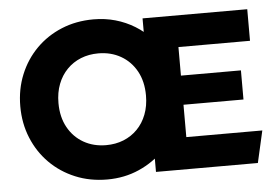

<svg xmlns="http://www.w3.org/2000/svg" viewBox="-51 -786 1268 872"><g transform="rotate(-5 582.5 -350.0)"><path d="M404.4 15Q325.2 15 258.6 -12.8Q192 -40.5 142.8 -90Q93.6 -139.5 66.4 -206Q39.1 -272.5 39.1 -350Q39.1 -428 66.4 -494.5Q93.6 -561 142.8 -610.5Q192 -660 258.6 -687.5Q325.2 -715 404.4 -715Q456.8 -715 504 -701.6Q551.2 -688.1 591.8 -663.2Q632.4 -638.2 664.4 -603.8L627.1 -559V-700H1104.4V-556H778.1V-425.8H1051.6V-293H778.1V-145.5H1124.6L1091.6 0H627.1V-140L664.4 -94.5Q616.6 -44.1 549.8 -14.6Q483 15 404.4 15ZM412.6 -140.8Q455.8 -140.8 492.2 -155.4Q528.6 -170.1 555.5 -197.6Q582.4 -225 597.2 -263.6Q612.1 -302.2 612.1 -350Q612.1 -413.8 586.2 -460.8Q560.2 -507.8 515.1 -533.5Q470 -559.2 412.6 -559.2Q369.5 -559.2 333.1 -544.6Q296.6 -529.9 269.8 -502.4Q242.9 -475 228 -436.4Q213.1 -397.9 213.1 -350Q213.1 -286.2 239.1 -239.2Q265 -192.2 310.1 -166.5Q355.2 -140.8 412.6 -140.8Z"/></g></svg>

Font: Geologica-Sharp
Style: Regular
Weight: 100
Designer: Sindre Bremnes, Frode Helland
Foundry: Monokrom Skriftforlag AS
Version: Version 1.010;gftools[0.9.28]